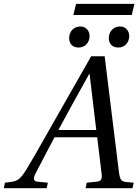

<svg xmlns="http://www.w3.org/2000/svg" viewBox="-43 -987 725 1007"><path d="M341.8 -908.2 356 -966.8H662.1L647.9 -908.2ZM527.8 -787.1Q527.8 -814 544.7 -831.1Q561.5 -848.1 586.9 -848.1Q608.4 -848.1 621.6 -833.3Q634.8 -818.4 634.8 -798.8Q634.8 -772.5 618.9 -755.1Q603 -737.8 577.1 -737.8Q553.7 -737.8 540.8 -751.2Q527.8 -764.6 527.8 -787.1ZM319.8 -787.1Q319.8 -814 336.7 -831.1Q353.5 -848.1 378.9 -848.1Q400.4 -848.1 413.6 -833.3Q426.8 -818.4 426.8 -798.8Q426.8 -772.5 410.9 -755.1Q395 -737.8 369.1 -737.8Q345.7 -737.8 332.8 -751.2Q319.8 -764.6 319.8 -787.1ZM-22.9 0 -17.1 -28.8 16.1 -33.2Q40 -35.6 56.4 -48.6Q72.8 -61.5 96.2 -99.1Q112.8 -126 141.8 -176.8Q170.9 -227.5 212.2 -300.3Q253.4 -373 267.1 -397L435.1 -691.9H505.9L580.1 -89.8Q584 -57.1 591.1 -45.7Q598.1 -34.2 620.1 -32.2L658.2 -28.8L651.9 0H405.8L412.1 -28.8L464.8 -34.2Q480.5 -35.6 486.3 -43.9Q492.2 -52.2 490.2 -73.2L466.8 -267.1H243.2Q225.6 -235.4 140.1 -70.8Q126 -36.6 152.8 -34.2L208 -28.8L202.1 0ZM263.2 -305.2H461.9L426.8 -599.1H424.8Q323.2 -417.5 263.2 -305.2Z"/></svg>

Font: Linguistics Pro
Style: Italic
Weight: 400
Italic angle: -12°
Designer: Stefan Peev, Context Ltd
Foundry: Stefan Peev, Context Ltd
Version: Version 001.000